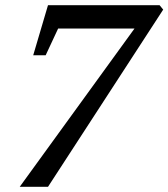

<svg xmlns="http://www.w3.org/2000/svg" viewBox="-20 -720 649 740"><path d="M56 0 510 -626 517 -610H186L212 -627L156 -507H108L165 -700H595L609 -683L165 0Z"/></svg>

Font: Wittgenstein
Style: Italic
Weight: 400
Italic angle: -11°
Designer: Jörg Drees
Foundry: Jörg Drees
Version: Version 1.500